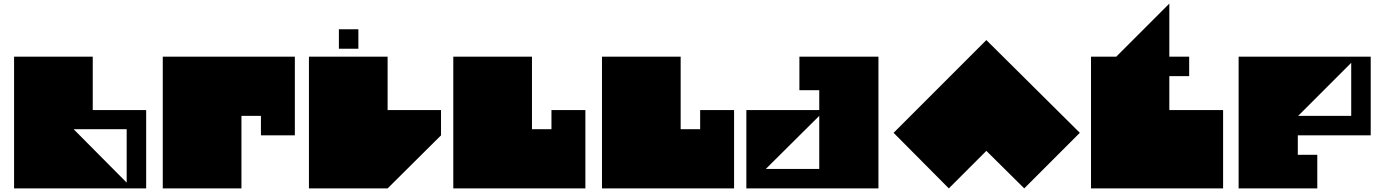

<svg xmlns="http://www.w3.org/2000/svg" viewBox="-20 -1044 7650 1064"><path d="M682 -328H388L682 -32ZM58 -730H494V-434H790V0H58Z M882 -730H1614V-294H1426V-402H1318V-294V0H882V-730Z M1858 -774V-882H1966V-774ZM1692 -730H2128V-434H2424V-294L2128 0H1692Z M2492 0V-730H2928V-328H3036V-434H3224V0Z M3316 0V-730H3752V-328H3860V-434H4048V0Z M4224 -108H4520V-402ZM4116 0V-434H4520V-544H4410V-730H4848V0Z M5446 -822 5964 -308 5656 0 5446 -208 5238 0 4932 -308 5446 -822Z M6460 -730H6570V-622H6460V-434H6758V0H6026V-730H6166L6460 -1024V-730Z M7174 -402H7468V-696ZM7576 -730V-294H7172V-186H7280V0H6844V-730Z"/></svg>

Font: El Pececito
Style: Regular
Weight: 400
Designer: deFharo
Foundry: deFharo
Version: El Pececito Version 1.000